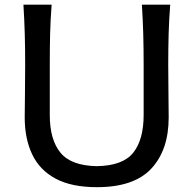

<svg xmlns="http://www.w3.org/2000/svg" viewBox="-20 -776 814 808"><path d="M388.2 11.7Q281.2 11.7 214.1 -24.2Q147 -60.1 115.5 -126.2Q84 -192.4 84 -282.2Q84 -314.9 85 -376.7Q85.9 -438.5 85.9 -503.9Q85.9 -575.2 84.2 -634Q82.5 -692.9 78.6 -756.3H197.3Q192.4 -692.9 190.9 -634Q189.5 -575.2 189.5 -503.9V-291.5Q189.5 -188.5 234.4 -133.5Q279.3 -78.6 387.7 -76.7Q497.1 -78.6 540.8 -133.5Q584.5 -188.5 584.5 -292.5V-503.9Q584.5 -575.2 582.8 -634Q581.1 -692.9 577.1 -756.3H696.3Q691.4 -692.9 689.7 -634Q688 -575.2 688 -503.9Q688 -438.5 689 -376.2Q689.9 -314 689.9 -282.2Q689.9 -145.5 617.2 -66.9Q544.4 11.7 388.2 11.7Z"/></svg>

Font: Pinar-DS2-FD Medium
Style: Regular
Weight: 500
Designer: Amin Abedi
Version: Version 3.000